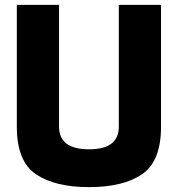

<svg xmlns="http://www.w3.org/2000/svg" viewBox="-20 -762 729 787"><path d="M49 -242V-742H222V-243Q222 -150 345 -150Q467 -150 467 -243V-742H640V-242Q640 -101 562.5 -48Q485 5 345 5Q205 5 127 -48Q49 -101 49 -242Z"/></svg>

Font: Exo ExtraBold
Style: Regular
Weight: 800
Designer: Natanael Gama
Foundry: Natanael Gama
Version: Version 1.500